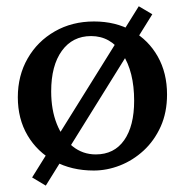

<svg xmlns="http://www.w3.org/2000/svg" viewBox="-20 -535 587 610"><path d="M277.8 6.8Q207.5 6.8 153.1 -22.7Q98.6 -52.2 67.6 -104.7Q36.6 -157.2 36.6 -226.1Q36.6 -294.9 67.9 -349.4Q99.1 -403.8 154.1 -435.3Q209 -466.8 278.8 -466.8Q347.2 -466.8 399.4 -437.3Q451.7 -407.7 481.2 -355.5Q510.7 -303.2 510.7 -234.9Q510.7 -177.7 490.5 -132.8Q470.2 -87.9 436.3 -56.6Q402.3 -25.4 361.1 -9.3Q319.8 6.8 277.8 6.8ZM284.2 -44.4Q342.8 -44.4 374.5 -89.6Q406.2 -134.8 406.2 -214.8Q406.2 -307.6 368.9 -364Q331.5 -420.4 269.5 -420.4Q210.4 -420.4 176.5 -373.5Q142.6 -326.7 142.6 -244.6Q142.6 -186 160.6 -140.9Q178.7 -95.7 210.7 -70.1Q242.7 -44.4 284.2 -44.4ZM125.5 54.7 82 28.8 420.9 -515.1 463.9 -489.7Z"/></svg>

Font: Lateef Medium
Style: Regular
Weight: 500
Designer: SIL International
Foundry: SIL International
Version: Version 4.200